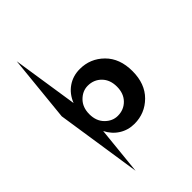

<svg xmlns="http://www.w3.org/2000/svg" viewBox="-294 -875 1189 1189"><g transform="rotate(-45 301.0 -280.0)"><path d="M348 10Q293 10 248.5 -18Q204 -46 179 -96L147 220L62 -342L106 -780L172 -348Q195 -406 241.5 -438Q288 -470 348 -470Q440 -470 505 -405.5Q570 -341 570 -230Q570 -119 505 -54.5Q440 10 348 10ZM310 -362Q264 -362 228 -326Q192 -290 192 -230Q192 -170 228 -134Q264 -98 310 -98Q363 -98 398.5 -134Q434 -170 434 -230Q434 -290 398.5 -326Q363 -362 310 -362Z"/></g></svg>

Font: Renner*
Style: Semi
Weight: 600
Version: Version 003.000 ; ttfautohint (v0.97) -l 8 -r 50 -G 200 -x 1